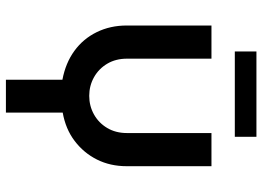

<svg xmlns="http://www.w3.org/2000/svg" viewBox="-142 -564 909 666"><g transform="rotate(90 313.0 -231.5)"><path d="M257 203V7Q199 -4 157 -34.5Q115 -65 92 -112Q69 -159 69 -216V-510H184V-217Q184 -178 201.5 -148.5Q219 -119 248.5 -102.5Q278 -86 313 -86Q348 -86 377.5 -102.5Q407 -119 424.5 -148.5Q442 -178 442 -217V-510H557V-216Q557 -159 534 -113Q511 -67 469.5 -35.5Q428 -4 371 6V203ZM159 -591V-666H455V-591Z"/></g></svg>

Font: MuseoModerno Thin Medium
Style: Regular
Weight: 500
Version: Version 1.003